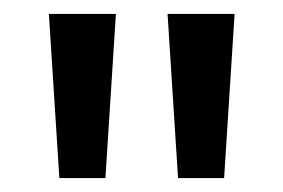

<svg xmlns="http://www.w3.org/2000/svg" viewBox="-20 -770 406 275"><path d="M235 -515 220 -750H316L301 -515ZM65 -515 50 -750H146L131 -515Z"/></svg>

Font: Orienta
Style: Regular
Weight: 400
Designer: Eduardo Rodriguez Tunni
Foundry: Eduardo Rodriguez Tunni
Version: Version 1.002; ttfautohint (v1.8.4.7-5d5b);gftools[0.9.23]